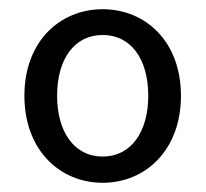

<svg xmlns="http://www.w3.org/2000/svg" viewBox="-20 -829 447 417"><path d="M203 -432C295 -432 373 -502 373 -621C373 -740 295 -809 203 -809C111 -809 33 -740 33 -621C33 -502 111 -432 203 -432ZM203 -489C141 -489 104 -543 104 -621C104 -700 141 -753 203 -753C265 -753 302 -700 302 -621C302 -543 265 -489 203 -489Z"/></svg>

Font: Noto Sans CJK JP Regular
Style: Regular
Weight: 400
Designer: Ryoko NISHIZUKA (kana & ideographs); Paul D. Hunt (Latin, Greek & Cyrillic); Wenlong ZHANG (bopomofo); Sandoll Communica
Foundry: Adobe Systems Incorporated
Version: Version 1.001;PS 1.001;hotconv 1.0.78;makeotf.lib2.5.61930